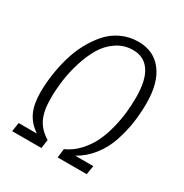

<svg xmlns="http://www.w3.org/2000/svg" viewBox="-162 -823 910 950"><g transform="rotate(30 293.0 -348.0)"><path d="M359.9 -695.8Q446.3 -695.8 495.6 -632.3Q544.9 -568.8 544.9 -451.2Q544.9 -392.6 536.9 -338.4Q528.8 -284.2 510.3 -228Q491.7 -171.9 455.6 -125.5Q419.4 -79.1 369.1 -50.8H472.2L463.9 0H297.9L304.2 -50.8Q347.2 -69.8 380.4 -106Q413.6 -142.1 433.1 -183.1Q452.6 -224.1 464.8 -273.9Q477.1 -323.7 481.4 -366Q485.8 -408.2 485.8 -451.2Q485.8 -548.8 452.6 -597.9Q419.4 -647 356.9 -647Q305.7 -647 264.2 -619.1Q222.7 -591.3 197 -548.1Q171.4 -504.9 153.8 -448.7Q136.2 -392.6 129.2 -339.6Q122.1 -286.6 122.1 -235.8Q122.1 -163.6 143.6 -120.6Q165 -77.6 211.9 -49.8L205.1 0H38.1L45.9 -50.8H149.9Q104 -81.5 83.5 -125.7Q63 -169.9 63 -236.8Q63 -285.2 70.1 -335.7Q77.1 -386.2 91.8 -438.5Q106.4 -490.7 130.9 -536.4Q155.3 -582 186.8 -617.9Q218.3 -653.8 262.9 -674.8Q307.6 -695.8 359.9 -695.8Z"/></g></svg>

Font: Fira Sans Compressed Light
Style: Italic
Weight: 300
Width: 3
Italic angle: -8°
Designer: Carrois Corporate & Edenspiekermann AG
Foundry: Carrois Corporate GbR & Edenspiekermann AG
Version: Version 4.203;PS 004.203;hotconv 1.0.88;makeotf.lib2.5.64775